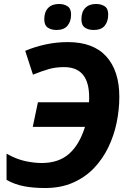

<svg xmlns="http://www.w3.org/2000/svg" viewBox="-20 -937 652 967"><path d="M207 10Q148 10 101 1Q54 -8 13 -31V-163Q63 -135 107.5 -125.5Q152 -116 190 -116Q275 -116 327.5 -162Q380 -208 408 -298H145L171 -422H428Q429 -428 429 -434Q429 -440 429 -447Q429 -599 303 -599Q260 -599 225.5 -589Q191 -579 146 -561L107 -681Q154 -701 209 -713Q264 -725 322 -725Q450 -725 515.5 -652.5Q581 -580 581 -449Q581 -385 567.5 -319.5Q554 -254 525.5 -195Q497 -136 453 -90Q409 -44 347.5 -17Q286 10 207 10ZM452 -786Q425 -786 407.5 -798Q390 -810 390 -840Q390 -877 409.5 -897Q429 -917 464 -917Q489 -917 507 -905.5Q525 -894 525 -864Q525 -829 507.5 -807.5Q490 -786 452 -786ZM265 -786Q238 -786 220.5 -798Q203 -810 203 -840Q203 -877 222.5 -897Q242 -917 277 -917Q302 -917 320 -905.5Q338 -894 338 -864Q338 -829 320 -807.5Q302 -786 265 -786Z"/></svg>

Font: BC Sans
Style: Bold Italic
Weight: 700
Italic angle: -12°
Designer: Monotype Design Team
Province of B.C.
Foundry: Monotype Imaging Inc.
Version: Version 2.000;GOOG;noto-source:20170915:90ef993387c0